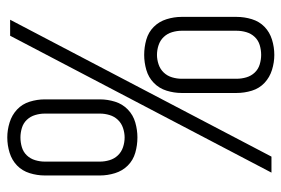

<svg xmlns="http://www.w3.org/2000/svg" viewBox="-146 -638 791 540"><g transform="rotate(-90 250.0 -367.5)"><path d="M134 -377Q112 -377 91 -383Q70 -389 55 -404Q40 -419 33.5 -440Q27 -461 27 -482V-638Q27 -659 33.5 -680Q40 -701 55 -715.5Q70 -730 91 -736.5Q112 -743 134 -743Q155 -743 176 -736.5Q197 -730 212.5 -715.5Q228 -701 234.5 -680Q241 -659 241 -638V-482Q241 -461 234.5 -440Q228 -419 212.5 -404Q197 -389 176 -383Q155 -377 134 -377ZM35 0 420 -735H465L80 0ZM134 -413Q147 -413 160.5 -417.5Q174 -422 183.5 -432Q193 -442 197 -455.5Q201 -469 201 -482V-638Q201 -651 197 -664.5Q193 -678 183.5 -688Q174 -698 160.5 -702Q147 -706 134 -706Q120 -706 106.5 -702Q93 -698 83.5 -688Q74 -678 70 -664.5Q66 -651 66 -638V-482Q66 -469 70 -455.5Q74 -442 83.5 -432Q93 -422 106.5 -417.5Q120 -413 134 -413ZM366 8Q345 8 324 1.5Q303 -5 287.5 -19.5Q272 -34 265.5 -55Q259 -76 259 -98V-253Q259 -274 265.5 -295Q272 -316 287.5 -331Q303 -346 324 -352Q345 -358 366 -358Q388 -358 409 -352Q430 -346 445 -331Q460 -316 466.5 -295Q473 -274 473 -253V-98Q473 -76 466.5 -55Q460 -34 445 -19.5Q430 -5 409 1.5Q388 8 366 8ZM366 -29Q380 -29 393.5 -33Q407 -37 416.5 -47Q426 -57 430 -70.5Q434 -84 434 -98V-253Q434 -266 430 -279.5Q426 -293 416.5 -303Q407 -313 393.5 -317.5Q380 -322 366 -322Q353 -322 339.5 -317.5Q326 -313 316.5 -303Q307 -293 303 -279.5Q299 -266 299 -253V-98Q299 -84 303 -70.5Q307 -57 316.5 -47Q326 -37 339.5 -33Q353 -29 366 -29Z"/></g></svg>

Font: Iosevka SS18 Extralight
Style: Regular
Weight: 200
Monospace: yes
Designer: Belleve Invis
Foundry: Belleve Invis
Version: Version 25.1.1; ttfautohint (v1.8.4)